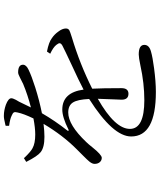

<svg xmlns="http://www.w3.org/2000/svg" viewBox="68 -880 863 1040"><g transform="rotate(-90 500.0 -360.5)"><path d="M521.5 51.8Q280.3 51.8 280.3 -82Q280.3 -180.7 483.4 -309.6Q480.5 -372.1 464.4 -397.5Q448.2 -422.9 410.2 -422.9Q342.8 -422.9 250 -325.2Q239.3 -314.5 220.7 -291Q181.6 -242.2 165 -241.2Q150.4 -241.2 141.1 -252Q131.8 -262.7 131.8 -280.3Q131.8 -293 144.5 -308.6Q152.3 -318.4 176.8 -342.8Q199.2 -364.3 211.9 -377.9Q287.1 -453.1 348.6 -556.6Q307.6 -551.8 278.3 -551.8Q220.7 -551.8 195.3 -572.3Q173.8 -588.9 142.6 -650.4L163.1 -663.1Q165 -661.1 167 -658.2Q199.2 -625 216.8 -616.2Q243.2 -601.6 291 -601.6Q327.1 -601.6 377.9 -611.3Q403.3 -664.1 410.2 -697.3Q414.1 -710.9 410.6 -717.3Q407.2 -723.6 392.6 -729.5Q375 -738.3 337.9 -743.2V-761.7Q339.8 -762.7 344.7 -763.7Q379.9 -772.5 393.6 -771.5Q420.9 -771.5 452.1 -760.7Q487.3 -747.1 487.3 -731.4Q487.3 -722.7 478.5 -706.1Q472.7 -696.3 468.8 -689.5Q464.8 -679.7 451.2 -653.3Q442.4 -634.8 437.5 -625Q505.9 -642.6 564.5 -667Q581.1 -674.8 599.6 -684.6Q618.2 -694.3 627 -694.3Q668.9 -694.3 668.9 -668Q668.9 -650.4 641.6 -637.7Q607.4 -621.1 545.9 -601.6Q474.6 -579.1 406.2 -565.4Q364.3 -493.2 312.5 -427.7Q309.6 -423.8 311.5 -421.4Q313.5 -418.9 318.4 -421.9Q384.8 -455.1 425.8 -455.1Q518.6 -455.1 534.2 -339.8Q578.1 -363.3 673.8 -407.2Q745.1 -440.4 771.5 -454.1Q784.2 -460.9 785.2 -468.3Q786.1 -475.6 776.4 -487.3Q763.7 -503.9 728.5 -520.5L740.2 -538.1Q791 -528.3 812.5 -511.7Q833 -498 847.7 -477.5Q865.2 -455.1 865.2 -435.5Q865.2 -422.9 855.5 -417Q848.6 -413.1 817.4 -403.3Q670.9 -359.4 539.1 -293Q542 -237.3 542 -134.8Q542 -96.7 511.7 -96.7Q479.5 -96.7 479.5 -133.8Q479.5 -144.5 481.4 -181.6Q483.4 -234.4 484.4 -262.7Q321.3 -169.9 321.3 -88.9Q321.3 -10.7 476.6 -10.7Q568.4 -10.7 666 -32.2Q708 -41 724.6 -41Q776.4 -41 776.4 -10.7Q776.4 15.6 740.2 25.4Q710 34.2 650.4 42Q577.1 51.8 521.5 51.8Z"/></g></svg>

Font: Bpmf Zihi Only R
Style: R
Weight: 400
Foundry: But Ko
Version: Version 1.320